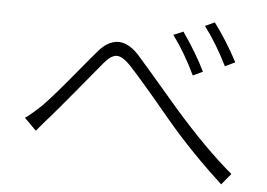

<svg xmlns="http://www.w3.org/2000/svg" viewBox="-49 -766 1097 788"><g transform="rotate(5 500.0 -372.0)"><path d="M680 -653Q740 -567 774 -496L734 -477Q691 -567 640 -636ZM805 -702Q857 -633 903 -546L862 -526Q818 -615 766 -684ZM63 -244Q89 -262 130 -301Q152 -323 189 -366Q226 -409 270.5 -463Q315 -517 336 -541Q373 -585 414.5 -587.5Q456 -590 500 -545Q528 -514 682 -334Q815 -182 927 -88L889 -42Q756 -164 651 -289Q529 -436 472 -497Q439 -531 415.5 -530Q392 -529 364 -495Q355 -484 275 -387.5Q195 -291 167 -259Q150 -241 112 -195Z"/></g></svg>

Font: Noto Sans Korean Light
Style: Regular
Weight: 300
Designer: Ryoko NISHIZUKA  (kana & ideographs); Paul D. Hunt (Latin, Greek & Cyrillic); Wenlong ZHANG  (bopomofo); Sandoll Communi
Foundry: Adobe Systems Incorporated
Version: Version 1.000;PS 1;hotconv 1.0.78;makeotf.lib2.5.61930